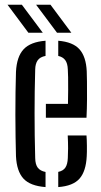

<svg xmlns="http://www.w3.org/2000/svg" viewBox="-20 -777 424 804"><path d="M46.9 -122.9Q45.9 -158.9 45.2 -203.6Q44.4 -248.3 44.4 -296.5Q44.4 -344.7 45 -390.9Q45.5 -437.1 46.9 -475.9Q50 -540 79.1 -570.9Q108.1 -601.7 170.7 -606.4V-542.9Q147.5 -538.4 137.7 -524.3Q127.9 -510.2 127.4 -486Q125.9 -440.1 125.4 -394.4Q124.8 -348.7 124.8 -302.9Q124.8 -257 125.4 -210.2Q125.9 -163.3 127.4 -115Q127.9 -88.1 138.3 -74.6Q148.8 -61.1 170.7 -56.9V6.4Q106.3 1.6 78.1 -29.2Q49.9 -60.1 46.9 -122.9ZM223.9 6.4V-57.2Q244.4 -61.4 253.7 -75.2Q263 -88.9 264 -115.5Q265 -130.5 265.1 -156.1Q265.1 -181.7 263.6 -209.8H342.2Q343.6 -193.1 343.9 -166.1Q344.2 -139 343.2 -122.9Q340.1 -59.9 313.1 -29.1Q286.1 1.8 223.9 6.4ZM172.1 -284V-342H264.6Q265.4 -371 265.4 -400.6Q265.4 -430.3 265.2 -453.3Q264.9 -476.4 264 -486Q263.1 -511.9 253.1 -525.3Q243.1 -538.6 223.9 -542.8V-606.4Q285.7 -601.3 313 -570.4Q340.4 -539.5 343.2 -478.5Q343.7 -467.3 344.2 -434.9Q344.6 -402.5 344.4 -361.7Q344.1 -321 342.2 -284ZM98.8 -640 11.6 -757.1H71.6L159.1 -640ZM218.7 -640 131.2 -757.1H191.5L278.7 -640Z"/></svg>

Font: Big Shoulders Stencil Text Thin
Style: Regular
Weight: 100
Designer: Patric King
Foundry: XO Type Co
Version: Version 2.001